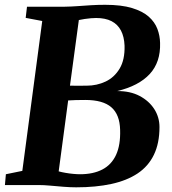

<svg xmlns="http://www.w3.org/2000/svg" viewBox="-22 -771 717 800"><path d="M295.5 9.5Q270.5 9.5 242.5 7.2Q214.5 5 187.5 2.5Q160.5 0 138 0H-1.5L2.5 -45L71 -59L154 -683.5L85 -696.5L90.5 -743H246Q275.5 -743.5 302 -745.5Q328.5 -747.5 356.5 -749.2Q384.5 -751 416 -751Q484 -751 528.2 -737.5Q572.5 -724 597.8 -701.5Q623 -679 633.8 -650.5Q644.5 -622 645 -592Q647.5 -512 601.8 -462.5Q556 -413 466 -391.5Q520.5 -392 559.8 -371.2Q599 -350.5 620.8 -316.5Q642.5 -282.5 642.5 -241.5Q642.5 -174 619.2 -126Q596 -78 551.2 -48.2Q506.5 -18.5 442 -4.5Q377.5 9.5 295.5 9.5ZM311.5 -45Q366.5 -45 404.5 -64.8Q442.5 -84.5 461.5 -125.5Q480.5 -166.5 478.5 -230Q477 -293.5 442 -324Q407 -354.5 333.5 -354.5Q309.5 -354.5 293.8 -354Q278 -353.5 262 -352.5L222.5 -57Q235 -53.5 251 -50.8Q267 -48 283.2 -46.5Q299.5 -45 311.5 -45ZM269.5 -414Q288 -413.5 304.8 -413.8Q321.5 -414 339 -414Q381.5 -414 418 -431.2Q454.5 -448.5 476.5 -485.2Q498.5 -522 497 -580.5Q495.5 -618 482 -643.8Q468.5 -669.5 442.8 -682.8Q417 -696 378.5 -696Q369.5 -696 357 -695Q344.5 -694 331.2 -692Q318 -690 306.5 -687.5Z"/></svg>

Font: Merriweather 36pt ExtraBold
Style: Italic
Weight: 800
Italic angle: -7.8°
Version: Version 2.101